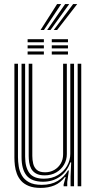

<svg xmlns="http://www.w3.org/2000/svg" viewBox="-20 -912 472 940"><path d="M179.5 8Q144.5 8 121.1 -1.4Q97.8 -10.8 83.6 -26.6Q69.5 -42.5 62.4 -61.9Q55.2 -81.2 52.9 -101.5Q50.5 -121.8 50.5 -140V-600H68V-142.8Q68 -121.2 71.6 -97.6Q75.2 -74 86.9 -53.4Q98.5 -32.8 121.8 -19.9Q145 -7 184.5 -7Q230.2 -7 262.2 -26Q294.2 -45 313 -77.5H317.2L309.2 -20.8V0H291.5V-9L301.5 -45.5H297.8Q276.5 -17 246.6 -4.5Q216.8 8 179.5 8ZM360.2 0V-600H377.8V0ZM198.5 -53.5Q171.5 -53.5 155.9 -62.8Q140.2 -72 132.6 -86.5Q125 -101 122.8 -117.4Q120.5 -133.8 120.5 -148V-600H138.2V-148.8Q138.2 -129.2 142.5 -110.9Q146.8 -92.5 160.1 -80.5Q173.5 -68.5 201 -68.5Q225.5 -68.5 245.5 -79.9Q265.5 -91.2 277.2 -111.1Q289 -131 289 -156.5V-600H307.2V-157.8Q307.2 -129.5 293.5 -105.8Q279.8 -82 255.4 -67.8Q231 -53.5 198.5 -53.5ZM189.2 -22.2Q134.5 -22.8 110 -52.8Q85.5 -82.8 85.5 -143.5V-600H103V-145.2Q103 -92.8 123.8 -65Q144.5 -37.2 194.8 -37.2Q234.2 -37.2 263.4 -54.8Q292.5 -72.2 308.4 -100.1Q324.2 -128 324.2 -159V-600H342.5V0H325.5V-47.8L328.5 -116.8H324.2Q308 -71.5 272.8 -46.8Q237.5 -22 189.2 -22.2ZM233.5 -705V-720H312.8V-705ZM115.2 -645V-660H194.8V-645ZM115.2 -675V-690H194.8V-675ZM115.2 -705V-720H194.8V-705ZM233.5 -645V-660H312.8V-645ZM233.5 -675V-690H312.8V-675ZM178.5 -765 259.5 -892H279.5L195 -765ZM243 -765 338 -892H358L259.5 -765ZM210.8 -765 298.8 -892H318.8L227.2 -765Z"/></svg>

Font: Big Shoulders Inline Text Thin Medium
Style: Regular
Weight: 500
Version: Version 2.002